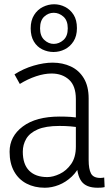

<svg xmlns="http://www.w3.org/2000/svg" viewBox="-20 -872 527 901"><path d="M340 -115 361 -110Q345 -70 317 -43.5Q289 -17 256 -4Q223 9 190 9Q142 9 104.5 -10.5Q67 -30 46 -68Q25 -106 25 -160Q25 -232 87 -278.5Q149 -325 260 -325Q287 -325 311 -323.5Q335 -322 358 -317V-273Q333 -277 310.5 -279Q288 -281 259 -281Q194 -281 156.5 -264.5Q119 -248 103 -220.5Q87 -193 87 -160Q87 -101 117 -71Q147 -41 202 -41Q229 -41 260.5 -56Q292 -71 314 -102.5Q336 -134 336 -184V-407Q336 -469 304 -498Q272 -527 222 -527Q188 -527 149 -514Q110 -501 73 -478L48 -523Q90 -550 138 -564Q186 -578 227 -578Q274 -578 312.5 -560Q351 -542 373.5 -504.5Q396 -467 396 -410V-121Q396 -79 407 -58Q418 -37 451 -37Q456 -37 460 -37.5Q464 -38 469 -39L471 6Q463 8 454.5 8.5Q446 9 438 9Q384 9 362 -21.5Q340 -52 340 -115ZM231 -628Q204 -628 179 -640Q154 -652 139 -677Q124 -702 124 -739Q124 -776 140 -801.5Q156 -827 181.5 -839.5Q207 -852 234 -852Q261 -852 285.5 -839.5Q310 -827 325.5 -802.5Q341 -778 341 -740Q341 -703 325 -678Q309 -653 284 -640.5Q259 -628 231 -628ZM232 -666Q257 -666 277.5 -684Q298 -702 298 -739Q298 -776 277.5 -794Q257 -812 232 -812Q207 -812 187.5 -794Q168 -776 168 -739Q168 -703 188 -684.5Q208 -666 232 -666Z"/></svg>

Font: Yaldevi ExtraLight Light
Style: Regular
Weight: 300
Version: Version 1.100